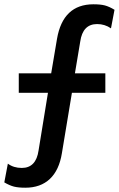

<svg xmlns="http://www.w3.org/2000/svg" viewBox="-48 -752 557 900"><path d="M390.1 -731.9Q422.9 -731.9 443.4 -726.6Q463.9 -721.2 488.8 -706.1L472.2 -619.1Q443.4 -639.2 407.2 -639.2Q339.8 -639.2 328.1 -557.1L303.2 -408.2H445.8V-316.9H289.1L242.2 -34.2Q229.5 45.4 185.8 86.7Q142.1 127.9 70.8 127.9Q38.1 127.9 17.8 122.8Q-2.4 117.7 -27.8 103L-11.2 15.1Q15.6 35.2 54.2 35.2Q121.1 35.2 132.8 -46.9L176.8 -316.9H40V-408.2H191.9L219.2 -569.8Q247.1 -731.9 390.1 -731.9Z"/></svg>

Font: Human Sans Medium
Style: Regular
Weight: 500
Designer: Tim Radville
Foundry: Continuum
Version: Version 1.000;FEAKit 1.0